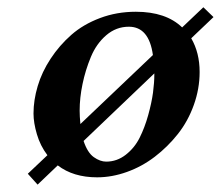

<svg xmlns="http://www.w3.org/2000/svg" viewBox="-20 -476 605 526"><path d="M537.1 -456.1 564.9 -429.2 503.9 -371.1Q526.9 -331.5 526.9 -278.8Q526.9 -232.9 511 -188.5Q495.1 -144 467.3 -108.9Q439.5 -73.7 404.1 -46.6Q368.7 -19.5 327.6 -4.9Q286.6 9.8 246.1 9.8Q180.7 9.8 138.2 -22.9L83 29.8L56.2 0L109.9 -50.8Q90.3 -76.7 81.1 -108.2Q71.8 -139.6 71.8 -165Q71.8 -201.7 83.3 -240.2Q94.7 -278.8 118.7 -315.2Q142.6 -351.6 175.3 -380.4Q208 -409.2 253.9 -426.5Q299.8 -443.8 352.1 -443.8Q434.6 -443.8 479 -400.9ZM398.9 -325.2Q388.2 -402.8 333 -402.8Q298.3 -402.8 271.2 -379.6Q244.1 -356.4 229 -320.1Q213.9 -283.7 206.1 -245.8Q198.2 -208 198.2 -172.9Q198.2 -157.7 200.2 -136.2ZM402.8 -274.9 209 -89.8Q219.7 -57.6 237.1 -45.4Q254.4 -33.2 271 -33.2Q300.3 -33.2 324.5 -52Q348.6 -70.8 362.5 -98.6Q376.5 -126.5 386 -160.6Q395.5 -194.8 399.2 -222.4Q402.8 -250 402.8 -272Z"/></svg>

Font: Linux Libertine
Style: Bold Italic
Weight: 700
Italic angle: -11.5°
Designer: Philipp H. Poll
Foundry: Philipp H. Poll
Version: Version 4.0.5